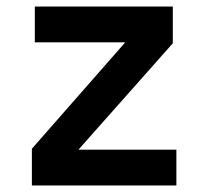

<svg xmlns="http://www.w3.org/2000/svg" viewBox="-20 -570 640 590"><path d="M522 0V-110H221L511 -437V-550H87V-440H365L78 -113V0Z"/></svg>

Font: Tekne LDO
Style: Bold
Weight: 700
Monospace: yes
Designer: Alessio Laiso, Mario Rullo, Paolo Rosset
Foundry: Alessio Laiso
Version: Version 1.000;hotconv 1.0.109;makeotfexe 2.5.65596